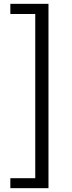

<svg xmlns="http://www.w3.org/2000/svg" viewBox="-20 -812 378 1002"><path d="M34 170V118H164V-739H34V-792H233V170Z"/></svg>

Font: Noto Sans HK
Style: Regular
Weight: 400
Designer: Ryoko NISHIZUKA 西塚涼子 (kana, bopomofo & ideographs); Paul D. Hunt (Latin, Greek & Cyrillic); Sandoll Communications 산돌커뮤니
Foundry: Adobe
Version: Version 2.004-H2;hotconv 1.0.118;makeotfexe 2.5.65603